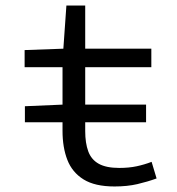

<svg xmlns="http://www.w3.org/2000/svg" viewBox="-20 -662 640 694"><path d="M70 -220V-278L210 -284H508V-220ZM394 12Q323 12 282 -13.5Q241 -39 223.5 -84Q206 -129 206 -189V-419H69V-481L209 -486L220 -642H288V-486H527V-419H288V-188Q288 -145 299 -115Q310 -85 337 -70Q364 -55 411 -55Q446 -55 474 -61Q502 -67 528 -77L546 -17Q513 -5 476.5 3.5Q440 12 394 12Z"/></svg>

Font: Source Code Pro ExtraLight
Style: Regular
Weight: 200
Monospace: yes
Designer: Paul D. Hunt, Teo Tuominen
Foundry: Adobe
Version: Version 1.026;hotconv 1.1.0;makeotfexe 2.6.0